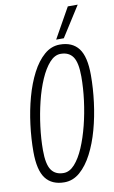

<svg xmlns="http://www.w3.org/2000/svg" viewBox="-99 -952 599 1013"><g transform="rotate(-10 200.5 -445.5)"><path d="M162 10Q95 10 61.5 -34Q28 -78 28 -177Q28 -247 37.5 -322Q47 -397 66 -466Q85 -535 113.5 -590Q142 -645 179.5 -677.5Q217 -710 263 -710Q330 -710 363.5 -666Q397 -622 397 -523Q397 -453 387.5 -378Q378 -303 359 -234Q340 -165 311.5 -110Q283 -55 245.5 -22.5Q208 10 162 10ZM166 -39Q198 -39 225.5 -69.5Q253 -100 275 -151.5Q297 -203 313 -266.5Q329 -330 337.5 -396.5Q346 -463 346 -524Q346 -599 324.5 -630Q303 -661 259 -661Q227 -661 199.5 -630.5Q172 -600 149.5 -548.5Q127 -497 111.5 -433.5Q96 -370 87.5 -303.5Q79 -237 79 -176Q79 -101 100.5 -70Q122 -39 166 -39ZM249 -739 340 -901H393L290 -739Z"/></g></svg>

Font: Georama Condensed Light
Style: Italic
Weight: 300
Width: 3
Italic angle: -9°
Designer: Jean-Baptiste Levee
Foundry: Production Type
Version: Version 1.000